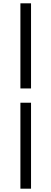

<svg xmlns="http://www.w3.org/2000/svg" viewBox="-20 -858 310 1157"><path d="M103 -325H167V-838H103ZM103 279H167V-239H103Z"/></svg>

Font: Noto Sans KR
Style: Regular
Weight: 400
Designer: Ryoko NISHIZUKA 西塚涼子 (kana, bopomofo & ideographs); Paul D. Hunt (Latin, Greek & Cyrillic); Sandoll Communications 산돌커뮤니
Foundry: Adobe
Version: Version 2.004;hotconv 1.0.118;makeotfexe 2.5.65603